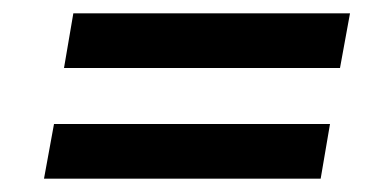

<svg xmlns="http://www.w3.org/2000/svg" viewBox="-20 -429 576 288"><path d="M90 -409H505L490 -327H76ZM61 -243H475L461 -161H46Z"/></svg>

Font: Niramit Medium
Style: Italic
Weight: 500
Italic angle: -10°
Designer: Katatrad Aksorn Co.,Ltd.
Foundry: Cadson Demak Co.,Ltd.
Version: Version 1.000; ttfautohint (v1.6)